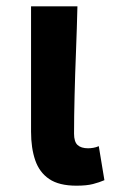

<svg xmlns="http://www.w3.org/2000/svg" viewBox="-20 -580 369 614"><path d="M224.5 13.8Q168.8 13.8 137.4 -7.5Q106 -28.7 92.6 -67.7Q79.3 -106.6 79.3 -158.8V-559.8H227.6Q226 -491.7 223.1 -417.3Q220.1 -342.9 218.5 -274Q216.8 -205.1 216.8 -152.6Q216.8 -126.6 228.1 -116.2Q239.5 -105.8 261.8 -105.8Q269 -105.8 278.3 -107.3Q287.5 -108.8 295.9 -112.6L313.9 -3.8Q297.5 3.3 277.4 8.5Q257.2 13.8 224.5 13.8Z"/></svg>

Font: Noto Sans JP
Style: Regular
Weight: 100
Designer: Ryoko NISHIZUKA 西塚涼子 (kana, bopomofo & ideographs); Paul D. Hunt (Latin, Greek & Cyrillic); Sandoll Communications 산돌커뮤니
Foundry: Adobe
Version: Version 2.004;hotconv 1.0.118;makeotfexe 2.5.65603